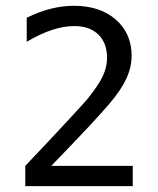

<svg xmlns="http://www.w3.org/2000/svg" viewBox="-20 -636 540 656"><path d="M155.3 -69.3H433.6V0H66.4V-69.3Q141.6 -148.4 198.2 -209.5Q254.9 -270.5 277.3 -295.9Q317.4 -345.7 331.5 -376.5Q345.7 -407.2 345.7 -438.5Q345.7 -489.3 315.9 -518.1Q286.1 -546.9 234.4 -546.9Q198.2 -546.9 157.7 -533.7Q117.2 -520.5 71.3 -493.2V-575.2Q112.3 -595.7 152.8 -606Q193.4 -616.2 232.4 -616.2Q322.3 -616.2 376 -568.8Q429.7 -521.5 429.7 -445.3Q429.7 -406.2 411.6 -367.2Q393.6 -328.1 353.5 -281.2Q331.1 -254.9 287.6 -208Q244.1 -161.1 155.3 -69.3Z"/></svg>

Font: BabelStone Irk Bitig
Style: Regular
Weight: 400
Designer: Andrew West
Foundry: BabelStone
Version: Version 1.03 June 7, 2023